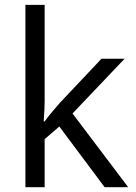

<svg xmlns="http://www.w3.org/2000/svg" viewBox="-20 -780 565 800"><path d="M166 -273.9Q187 -303.7 230 -352.1L402.8 -535.2H499L282.2 -307.1L514.2 0H416L227.1 -252.9L166 -200.2V0H85.9V-759.8H166V-356.9Q166 -330.1 162.1 -273.9Z"/></svg>

Font: Sahel FD
Style: FD
Weight: 400
Foundry: Saber Rastikerdar (saber.rastikerdar@gmail.com)
Version: Version 3.3.1